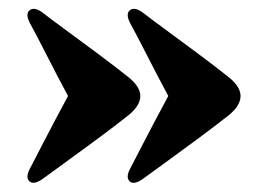

<svg xmlns="http://www.w3.org/2000/svg" viewBox="-20 -472 587 429"><path d="M517.5 -257.5Q517.5 -236 491 -214.5Q460 -190 422.2 -162Q384.5 -134 350.5 -109.5Q316.5 -85 297.5 -71Q278.5 -58.5 269.5 -67Q260.5 -76 271 -95.5Q285 -122.5 304.5 -160.2Q324 -198 356 -257.5Q330.5 -305 307.8 -349.8Q285 -394.5 271 -420Q260.5 -440 269.5 -448.5Q279.5 -457.5 297.5 -445Q313.5 -432.5 347.2 -407.8Q381 -383 420 -354Q459 -325 490.5 -300Q517.5 -278.5 517.5 -257.5ZM293.5 -257.5Q293.5 -236 267 -214.5Q236 -190 198.2 -162Q160.5 -134 126.5 -109.5Q92.5 -85 73.5 -71Q54.5 -58.5 45.5 -67Q36.5 -76 47 -95.5Q61 -122.5 80.5 -160.2Q100 -198 132 -257.5Q106.5 -305 83.8 -349.8Q61 -394.5 47 -420Q36.5 -440 45.5 -448.5Q55.5 -457.5 73.5 -445Q89.5 -432.5 123.2 -407.8Q157 -383 196 -354Q235 -325 266.5 -300Q293.5 -278.5 293.5 -257.5Z"/></svg>

Font: Fraunces 144pt S050 Black
Style: Regular
Weight: 900
Version: Version 1.000; ttfautohint (v1.8.3)